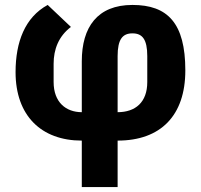

<svg xmlns="http://www.w3.org/2000/svg" viewBox="-20 -557 813 777"><path d="M311 12V200H456V12C630 12 730 -89 730 -272C730 -464 658 -537 516 -537C374 -537 311 -447 311 -309V-103C247 -103 197 -143 197 -225V-299C197 -357 217 -410 267 -448L173 -537C81 -487 43 -387 43 -265C43 -89 147 12 311 12ZM456 -103V-330C456 -398 476 -422 516 -422C556 -422 576 -398 576 -330V-225C576 -143 528 -103 456 -103Z"/></svg>

Font: Braiins Sans
Style: Bold
Weight: 700
Designer: Mike Abbink, Paul van der Laan, Pieter van Rosmalen, Jiri Chlebus, Lubos Buracinsky
Foundry: Bold Monday, Sudetype
Version: Version 1.000;hotconv 1.0.109;makeotfexe 2.5.65596